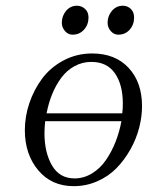

<svg xmlns="http://www.w3.org/2000/svg" viewBox="-20 -637 511 664"><path d="M65.9 -187Q65.9 -233.9 81.5 -280.3Q97.2 -326.7 125.7 -365.2Q154.3 -403.8 199.7 -428Q245.1 -452.1 298.8 -452.1Q378.4 -452.1 424.8 -402.3Q471.2 -352.5 471.2 -270Q471.2 -233.4 461.2 -194.8Q451.2 -156.2 430.9 -120.1Q410.6 -84 383.1 -55.7Q355.5 -27.3 316.9 -10.3Q278.3 6.8 234.9 6.8Q158.2 6.8 112.1 -48.3Q65.9 -103.5 65.9 -187ZM133.8 -176.8Q133.8 -109.4 159.9 -64.7Q186 -20 237.8 -20Q270 -20 298.3 -37.4Q326.7 -54.7 346.4 -83.5Q366.2 -112.3 379.6 -146.5Q393.1 -180.7 399.9 -217.8H136.2Q133.8 -193.8 133.8 -176.8ZM141.1 -245.1H402.8Q404.8 -260.3 404.8 -278.8Q404.8 -344.2 377.4 -383.5Q350.1 -422.9 295.9 -422.9Q264.6 -422.9 237.8 -408.2Q210.9 -393.6 192.1 -368.2Q173.3 -342.8 160.6 -311.8Q147.9 -280.8 141.1 -245.1ZM193.8 -558.1Q193.8 -582 208.7 -599.6Q223.6 -617.2 246.1 -617.2Q262.2 -617.2 274.2 -606.2Q286.1 -595.2 286.1 -576.2Q286.1 -551.8 270.5 -534.4Q254.9 -517.1 231 -517.1Q215.3 -517.1 204.6 -529.8Q193.8 -542.5 193.8 -558.1ZM352.1 -558.1Q352.1 -582 367.2 -599.6Q382.3 -617.2 404.8 -617.2Q420.9 -617.2 432.4 -606.2Q443.8 -595.2 443.8 -576.2Q443.8 -551.8 428.5 -534.4Q413.1 -517.1 389.2 -517.1Q373.5 -517.1 362.8 -529.8Q352.1 -542.5 352.1 -558.1Z"/></svg>

Font: Dehuti Alt
Style: Italic
Weight: 400
Version: Version 1.2